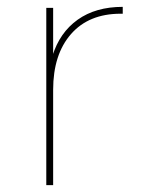

<svg xmlns="http://www.w3.org/2000/svg" viewBox="-20 -540 423 560"><path d="M115 0V-517H135V-374L133 -377Q154 -445 206.5 -482.5Q259 -520 338 -520V-500Q337 -500 335.5 -500Q334 -500 332 -500Q239 -500 187 -440.5Q135 -381 135 -278V0Z"/></svg>

Font: Montserrat Thin
Style: Regular
Weight: 100
Designer: Julieta Ulanovsky
Foundry: Julieta Ulanovsky
Version: Version 9.000